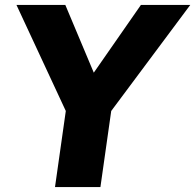

<svg xmlns="http://www.w3.org/2000/svg" viewBox="-20 -762 795 782"><path d="M433 -310 389 0H204L248 -310L47 -742H246L362 -466L554 -742H755Z"/></svg>

Font: Morrison ExtraBold
Style: Regular
Weight: 800
Designer: Pablo Impallari, Rodrigo Fuenzalida (Modified by Dan O. Williams)
Version: Version 0.03;June 6, 2019;FontCreator 11.5.0.2425 64-bit; tt